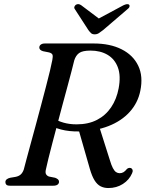

<svg xmlns="http://www.w3.org/2000/svg" viewBox="-20 -914 725 945"><path d="M214.5 -302.5 243.5 -331Q264.5 -318.5 293.2 -310.2Q322 -302 357 -302Q415 -302 457.5 -324Q500 -346 527 -386Q554 -426 564 -479.5Q575.5 -541 560.2 -582Q545 -623 509.8 -644Q474.5 -665 425.5 -665Q386 -665 369.5 -653Q353 -641 345.5 -617Q341 -598 332.2 -564.2Q323.5 -530.5 311.8 -487.5Q300 -444.5 287.2 -396.5Q274.5 -348.5 261.8 -300.8Q249 -253 237.8 -210Q226.5 -167 218.2 -133.2Q210 -99.5 206 -80.5Q202 -64 207 -56Q212 -48 221.5 -45L251.5 -39Q260.5 -35.5 265.5 -31Q270.5 -26.5 270.5 -19.5Q270.5 -10.5 263.2 -5.2Q256 0 242.5 0H29Q16 0 11.2 -5Q6.5 -10 6.5 -17.5Q6.5 -26 12.8 -31.2Q19 -36.5 30 -39L56.5 -43.5Q72 -46.5 81.5 -54.8Q91 -63 97 -79.5Q101.5 -97.5 110.5 -130.8Q119.5 -164 131.2 -207.2Q143 -250.5 156.2 -299Q169.5 -347.5 182.2 -396.2Q195 -445 206.5 -488.5Q218 -532 226 -566Q234 -600 237.5 -618.5Q241 -636 238.5 -644Q236 -652 221.5 -656L191.5 -662Q182 -665 177.8 -669.5Q173.5 -674 173.5 -680Q173.5 -689 180.8 -694.5Q188 -700 201 -700H441Q521.5 -700 578.2 -671.5Q635 -643 660.2 -590.8Q685.5 -538.5 670.5 -466.5Q658.5 -407.5 618.2 -363Q578 -318.5 514 -293.5Q450 -268.5 368 -267Q318.5 -266.5 280.8 -276.5Q243 -286.5 214.5 -302.5ZM367 -275.5 468 -292 520.5 -126.5Q528 -101 535.5 -86.8Q543 -72.5 551.2 -67Q559.5 -61.5 569 -61.5Q579.5 -61.5 587.8 -66.5Q596 -71.5 604 -81.5Q607.5 -85.5 613.2 -87Q619 -88.5 623.5 -87Q630.5 -84.5 632.5 -77.2Q634.5 -70 630 -61Q616 -28.5 584.8 -8.5Q553.5 11.5 513.5 11.5Q492 11.5 475.2 3Q458.5 -5.5 445.5 -26.2Q432.5 -47 422 -83.5ZM483 -810.5 380 -888Q366 -898 353.5 -890.5Q348.5 -887 346.2 -880.8Q344 -874.5 349 -868L415 -766Q422 -756.5 428.2 -750.8Q434.5 -745 446 -745Q457.5 -745 466.5 -750.8Q475.5 -756.5 487.5 -766L606.5 -868Q615.5 -874.5 617.2 -880.8Q619 -887 615.5 -890.5Q611.5 -894.5 604.2 -893.5Q597 -892.5 587.5 -888L443 -810.5Z"/></svg>

Font: Fraunces
Style: Italic
Weight: 400
Italic angle: -16°
Version: Version 1.000;[b76b70a41]